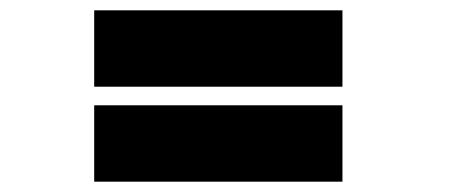

<svg xmlns="http://www.w3.org/2000/svg" viewBox="-20 -490 890 372"><path d="M162.5 -322V-470H643.5V-322ZM162.5 -138V-286H643.5V-138Z"/></svg>

Font: Trispace SemiExpanded ExtraBold
Style: Regular
Weight: 800
Width: 6
Designer: Tyler Finck
Foundry: Etcetera Type Company
Version: Version 1.210; ttfautohint (v1.8.3)